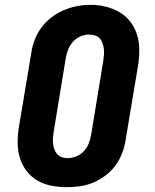

<svg xmlns="http://www.w3.org/2000/svg" viewBox="-20 -766 640 794"><path d="M256 8Q224 8 192.5 2Q161 -4 134.5 -19.5Q108 -35 89.5 -59.5Q71 -84 62 -113.5Q53 -143 53 -175.5Q53 -208 58 -240L109 -545Q113 -573 123 -600Q133 -627 150.5 -651Q168 -675 192 -693.5Q216 -712 243 -723.5Q270 -735 297.5 -740.5Q325 -746 354 -746Q386 -746 417 -738.5Q448 -731 474.5 -715.5Q501 -700 519.5 -675.5Q538 -651 547 -621.5Q556 -592 556 -559.5Q556 -527 551 -495L500 -190Q496 -162 486 -135Q476 -108 459 -84Q442 -60 418 -41.5Q394 -23 367 -11.5Q340 0 312 4Q284 8 256 8ZM259 -112Q277 -112 295.5 -119.5Q314 -127 327 -141Q340 -155 347 -173Q354 -191 357 -209L407 -514Q409 -527 410 -539.5Q411 -552 409.5 -564Q408 -576 404 -587.5Q400 -599 392 -607.5Q384 -616 372.5 -619.5Q361 -623 348 -623Q330 -623 312.5 -615.5Q295 -608 282 -593.5Q269 -579 262 -561.5Q255 -544 252 -526L202 -221Q200 -208 199 -195.5Q198 -183 199.5 -171Q201 -159 205 -148Q209 -137 216.5 -128.5Q224 -120 235.5 -116Q247 -112 259 -112Z"/></svg>

Font: Iosevka Curly Slab HvEx
Style: Italic
Weight: 900
Width: 7
Italic angle: -9°
Monospace: yes
Designer: Belleve Invis
Foundry: Belleve Invis
Version: Version 11.1.0; ttfautohint (v1.8.3)